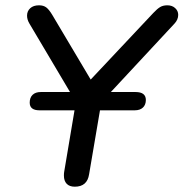

<svg xmlns="http://www.w3.org/2000/svg" viewBox="-20 -697 692 724"><path d="M221 -35Q221 -44 222 -49L261 -281H129Q92 -281 92 -310Q92 -329 103 -339.5Q114 -350 134 -350H244L91 -608Q82 -623 82 -638Q82 -655 94 -666Q106 -677 127 -677Q144 -677 154.5 -669Q165 -661 177 -641L322 -397L558 -648Q573 -664 584 -670.5Q595 -677 611 -677Q629 -677 640.5 -666.5Q652 -656 652 -641Q652 -623 638 -608L398 -350H491Q530 -350 530 -320Q530 -302 519 -291.5Q508 -281 488 -281H357L316 -40Q309 7 262 7Q242 7 231.5 -4Q221 -15 221 -35Z"/></svg>

Font: SN Pro
Style: Italic
Weight: 400
Italic angle: -9°
Designer: Tobias Whetton
Foundry: Supernotes
Version: Version 1.003